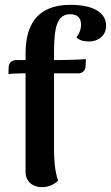

<svg xmlns="http://www.w3.org/2000/svg" viewBox="-20 -762 460 796"><path d="M272 -742C127 -742 86 -650 86 -540V-513H48C31 -513 17 -504 16 -484L15 -455C28 -457 62 -458 75 -458H86V-49C86 -10 115 14 154 14C184 14 206 1 221 -13C207 -52 204 -104 204 -136V-458H305C321 -458 334 -468 335 -488L336 -517C326 -515 242 -513 232 -513H204V-519C204 -615 204 -703 270 -703C300 -703 316 -690 316 -659C316 -642 311 -627 297 -607C308 -595 327 -590 350 -590C388 -590 420 -615 420 -655C420 -711 365 -742 272 -742Z"/></svg>

Font: Arima Koshi ExtraBold
Style: Regular
Weight: 800
Designer: Joana Correia and Natanael Gama
Foundry: NDISCOVER
Version: Version 1.019;PS 001.019;hotconv 1.0.88;makeotf.lib2.5.64775